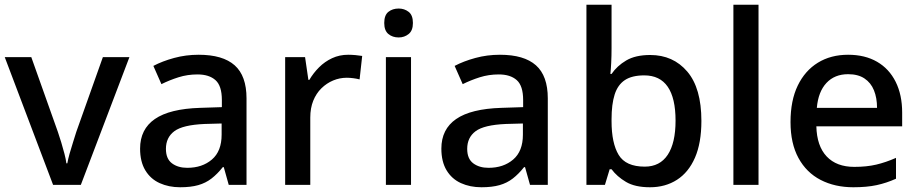

<svg xmlns="http://www.w3.org/2000/svg" viewBox="-20 -780 3875 810"><path d="M204 0 0 -539H112L224 -224Q231 -204 238.5 -179Q246 -154 252 -131Q258 -108 260 -91H264Q267 -108 273.5 -131.5Q280 -155 288 -179.5Q296 -204 302 -224L414 -539H526L321 0Z M818 -549Q920 -549 970 -504.5Q1020 -460 1020 -365V0H945L924 -75H920Q897 -46 872.5 -27Q848 -8 816.5 1Q785 10 740 10Q692 10 653.5 -7.5Q615 -25 593 -61.5Q571 -98 571 -153Q571 -235 633.5 -278Q696 -321 824 -325L916 -328V-358Q916 -418 889 -442Q862 -466 813 -466Q771 -466 733 -454Q695 -442 661 -425L627 -502Q665 -522 714.5 -535.5Q764 -549 818 -549ZM843 -257Q751 -253 715.5 -226.5Q680 -200 680 -152Q680 -110 705.5 -91Q731 -72 770 -72Q833 -72 874 -107Q915 -142 915 -212V-259Z M1449 -549Q1463 -549 1480 -547.5Q1497 -546 1508 -544L1497 -445Q1486 -448 1471 -450Q1456 -452 1443 -452Q1413 -452 1385.5 -440.5Q1358 -429 1336 -407.5Q1314 -386 1301.5 -355Q1289 -324 1289 -284V0H1183V-539H1267L1281 -443H1285Q1302 -472 1326 -496Q1350 -520 1381 -534.5Q1412 -549 1449 -549Z M1714 -539V0H1608V-539ZM1662 -744Q1686 -744 1704 -730Q1722 -716 1722 -683Q1722 -651 1704 -636.5Q1686 -622 1662 -622Q1636 -622 1618.5 -636.5Q1601 -651 1601 -683Q1601 -716 1618.5 -730Q1636 -744 1662 -744Z M2089 -549Q2191 -549 2241 -504.5Q2291 -460 2291 -365V0H2216L2195 -75H2191Q2168 -46 2143.5 -27Q2119 -8 2087.5 1Q2056 10 2011 10Q1963 10 1924.5 -7.5Q1886 -25 1864 -61.5Q1842 -98 1842 -153Q1842 -235 1904.5 -278Q1967 -321 2095 -325L2187 -328V-358Q2187 -418 2160 -442Q2133 -466 2084 -466Q2042 -466 2004 -454Q1966 -442 1932 -425L1898 -502Q1936 -522 1985.5 -535.5Q2035 -549 2089 -549ZM2114 -257Q2022 -253 1986.5 -226.5Q1951 -200 1951 -152Q1951 -110 1976.5 -91Q2002 -72 2041 -72Q2104 -72 2145 -107Q2186 -142 2186 -212V-259Z M2560 -577Q2560 -544 2558.5 -514.5Q2557 -485 2555 -468H2560Q2583 -502 2622 -525Q2661 -548 2723 -548Q2820 -548 2879.5 -478Q2939 -408 2939 -270Q2939 -177 2912 -115Q2885 -53 2836 -21.5Q2787 10 2722 10Q2659 10 2621 -12.5Q2583 -35 2560 -66H2552L2532 0H2454V-760H2560ZM2698 -462Q2646 -462 2616 -442Q2586 -422 2573 -381Q2560 -340 2560 -277V-269Q2560 -176 2590 -126.5Q2620 -77 2700 -77Q2764 -77 2797 -127Q2830 -177 2830 -271Q2830 -366 2797 -414Q2764 -462 2698 -462Z M3180 0H3074V-760H3180Z M3558 -549Q3629 -549 3680 -519.5Q3731 -490 3758.5 -435Q3786 -380 3786 -305V-247H3424Q3426 -164 3467.5 -120Q3509 -76 3584 -76Q3636 -76 3676.5 -85.5Q3717 -95 3760 -114V-26Q3720 -8 3678.5 1Q3637 10 3580 10Q3502 10 3442 -21Q3382 -52 3348.5 -113.5Q3315 -175 3315 -265Q3315 -356 3345.5 -419Q3376 -482 3430.5 -515.5Q3485 -549 3558 -549ZM3558 -467Q3501 -467 3466.5 -430Q3432 -393 3426 -325H3680Q3680 -367 3667 -399Q3654 -431 3627 -449Q3600 -467 3558 -467Z"/></svg>

Font: Noto Sans Devanagari Medium
Style: Regular
Weight: 500
Version: Version 2.003